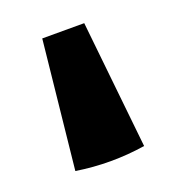

<svg xmlns="http://www.w3.org/2000/svg" viewBox="-69 -242 365 404"><g transform="rotate(-20 114.0 -40.0)"><path d="M161 -186 191 100Q114 112 37 100L67 -186Z"/></g></svg>

Font: Piazzolla SC ExtraBold
Style: Regular
Weight: 800
Designer: Juan Pablo del Peral
Foundry: Huerta Tipografica
Version: Version 1.330